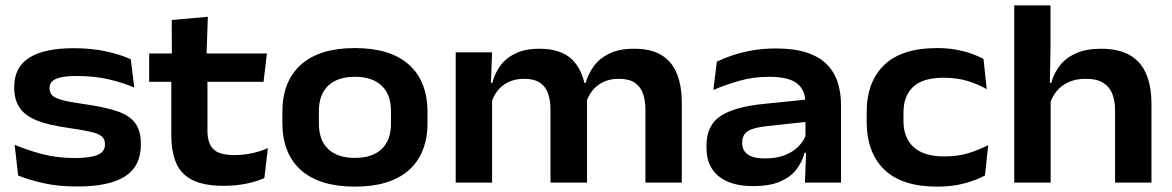

<svg xmlns="http://www.w3.org/2000/svg" viewBox="-20 -680 4366 715"><path d="M268 14.5Q196.5 14.5 141.5 2Q86.5 -10.5 47.5 -26.5L34.5 -141Q79.5 -121.5 135.8 -106.5Q192 -91.5 259 -91.5Q317 -91.5 344 -103.5Q371 -115.5 371 -142V-143.5Q371 -161.5 359 -172Q347 -182.5 317.5 -189.2Q288 -196 236 -203.5Q159 -214 114.8 -232.5Q70.5 -251 51.8 -280.8Q33 -310.5 33 -353.5V-356.5Q33 -429.5 88.8 -465Q144.5 -500.5 254.5 -500.5Q323.5 -500.5 377.2 -488.2Q431 -476 467 -459.5L480 -354Q437.5 -372.5 383.8 -384.8Q330 -397 268.5 -397Q228.5 -397 206 -391.8Q183.5 -386.5 174 -376.8Q164.5 -367 164.5 -353V-351.5Q164.5 -335.5 174.2 -325.2Q184 -315 211.5 -307.5Q239 -300 292 -292.5Q368.5 -282 415.2 -266.2Q462 -250.5 483.2 -222Q504.5 -193.5 504.5 -144.5V-141.5Q504.5 -61 445.8 -23.2Q387 14.5 268 14.5Z M813 12Q740.5 12 697.8 -9Q655 -30 636.5 -72Q618 -114 618 -176.5V-425.5H752.5V-193.5Q752.5 -146.5 774.5 -124.5Q796.5 -102.5 854 -102.5Q887 -102.5 919 -109.5Q951 -116.5 977.5 -128.5L964.5 -17Q935 -3.5 896.2 4.2Q857.5 12 813 12ZM535.5 -375.5V-481H974L961.5 -375.5ZM620 -470 619.5 -605.5 754 -617.5 749 -470Z M1301.5 15Q1169.5 15 1100.5 -46.8Q1031.5 -108.5 1031.5 -223V-262.5Q1031.5 -377 1100.5 -439Q1169.5 -501 1301.5 -501Q1434 -501 1503 -439Q1572 -377 1572 -262.5V-223Q1572 -108.5 1503 -46.8Q1434 15 1301.5 15ZM1301.5 -92Q1366.5 -92 1401.2 -125Q1436 -158 1436 -220V-265.5Q1436 -328 1401.2 -361Q1366.5 -394 1301.5 -394Q1237 -394 1202.2 -361Q1167.5 -328 1167.5 -265.5V-220Q1167.5 -158 1202.2 -125Q1237 -92 1301.5 -92Z M2383.5 0V-271.5Q2383.5 -304.5 2374.8 -330.5Q2366 -356.5 2344.5 -371.5Q2323 -386.5 2285 -386.5Q2250.5 -386.5 2225.8 -374.2Q2201 -362 2185.2 -341.5Q2169.5 -321 2162 -295.5L2147 -371.5H2161Q2171 -406 2192.2 -434.8Q2213.5 -463.5 2250 -481Q2286.5 -498.5 2342 -498.5Q2404 -498.5 2443 -475Q2482 -451.5 2500.5 -406Q2519 -360.5 2519 -294.5V0ZM1677 0V-485H1812.5L1807.5 -352L1812.5 -338V0ZM2030 0V-271.5Q2030 -305 2021.2 -331Q2012.5 -357 1991 -371.8Q1969.5 -386.5 1932 -386.5Q1898 -386.5 1873 -374.2Q1848 -362 1832.2 -341.2Q1816.5 -320.5 1809 -295L1791 -371.5H1813.5Q1822 -406.5 1843 -435.2Q1864 -464 1900 -481.2Q1936 -498.5 1989 -498.5Q2068 -498.5 2109.2 -459.5Q2150.5 -420.5 2160.5 -347Q2162.5 -337 2164.2 -322.5Q2166 -308 2166 -296.5V0Z M2977.5 0 2982.5 -128 2979.5 -145V-276L2979 -297.5Q2979 -346 2947.2 -370Q2915.5 -394 2845 -394Q2784.5 -394 2732.8 -379Q2681 -364 2636.5 -345L2649.5 -450.5Q2675 -463 2707.8 -474Q2740.5 -485 2780.8 -492.2Q2821 -499.5 2868.5 -499.5Q2938.5 -499.5 2985.5 -483.8Q3032.5 -468 3060.2 -439.2Q3088 -410.5 3100 -372Q3112 -333.5 3112 -288V0ZM2784.5 13Q2700.5 13 2655.8 -24Q2611 -61 2611 -128.5V-138Q2611 -213.5 2663.5 -248Q2716 -282.5 2823.5 -293L2990.5 -310L2996 -227.5L2837.5 -210.5Q2785.5 -205 2764.8 -191.5Q2744 -178 2744 -150V-146Q2744 -119.5 2764.8 -104.8Q2785.5 -90 2829 -90Q2871.5 -90 2902.8 -102.2Q2934 -114.5 2953.8 -135Q2973.5 -155.5 2982 -179.5L3002 -111.5H2976.5Q2967.5 -77.5 2946 -49.2Q2924.5 -21 2885.5 -4Q2846.5 13 2784.5 13Z M3470.5 15Q3338.5 15 3273 -48.5Q3207.5 -112 3207.5 -227.5V-262Q3207.5 -375.5 3273 -438.2Q3338.5 -501 3469.5 -501Q3507 -501 3539.2 -495.2Q3571.5 -489.5 3597.5 -480.2Q3623.5 -471 3642.5 -460.5L3654.5 -348Q3624 -365.5 3584.5 -378Q3545 -390.5 3494 -390.5Q3417.5 -390.5 3381 -357Q3344.5 -323.5 3344.5 -260.5V-230Q3344.5 -166.5 3382.5 -132Q3420.5 -97.5 3497 -97.5Q3547.5 -97.5 3586.8 -109.8Q3626 -122 3660 -139.5L3648 -26.5Q3618 -10 3572.8 2.5Q3527.5 15 3470.5 15Z M4132.5 0V-270Q4132.5 -303.5 4122.5 -329.8Q4112.5 -356 4088.8 -371.2Q4065 -386.5 4023 -386.5Q3986.5 -386.5 3959.5 -374.2Q3932.5 -362 3915.5 -341.2Q3898.5 -320.5 3890 -295L3865.5 -371.5H3895Q3904.5 -407 3926.8 -435.8Q3949 -464.5 3987 -481.5Q4025 -498.5 4080 -498.5Q4145.5 -498.5 4187 -474.8Q4228.5 -451 4248.2 -405Q4268 -359 4268 -292V0ZM3757 0V-660H3892V-494.5L3889 -338.5L3892.5 -332V0Z"/></svg>

Font: Anek Gujarati SemiExpanded SemiBold
Style: Regular
Weight: 600
Width: 6
Designer: Mrunmayee Ghaisas (Gujarati), Yesha Goshar (Latin)
Foundry: Ek Type
Version: Version 1.003